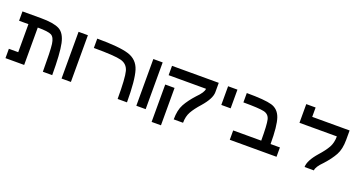

<svg xmlns="http://www.w3.org/2000/svg" viewBox="-40 -1519 4579 2413"><g transform="rotate(20 2250.0 -312.5)"><path d="M0 -625H250Q414.1 -625 492.2 -585.9Q570.3 -546.9 597.7 -418Q625 -289.1 625 0H500Q500 -281.2 488.3 -367.2Q476.6 -453.1 433.6 -476.6Q390.6 -500 250 -500V0H0V-125H125V-500H0Z M875 -625V0H750V-625Z M1000 -625Q1296.9 -625 1421.9 -585.9Q1546.9 -546.9 1585.9 -421.9Q1625 -296.9 1625 0H1500Q1500 -281.2 1476.6 -367.2Q1453.1 -453.1 1367.2 -476.6Q1281.2 -500 1000 -500Z M1875 -625V0H1750V-625Z M2125 -375V125H2000V-375ZM2000 -500V-625H2625V-500Q2625 -414.1 2515.6 -289.1Q2445.3 -210.9 2410.2 -148.4Q2375 -85.9 2375 0H2250Q2250 -125 2293 -203.1Q2335.9 -281.2 2414.1 -367.2Q2500 -453.1 2500 -500Z M2875 -625V-375H2750V-625Z M3000 -500V-625Q3242.2 -625 3335.9 -597.7Q3429.7 -570.3 3464.8 -468.8Q3500 -367.2 3500 -125H3625V0H3000V-125H3375Q3375 -335.9 3359.4 -402.3Q3343.8 -468.8 3277.3 -484.4Q3210.9 -500 3000 -500Z M3875 -750V-625H4375V-500Q4375 -375 4332 -296.9Q4289.1 -218.8 4210.9 -132.8Q4125 -46.9 4125 0H4000Q4000 -85.9 4109.4 -210.9Q4179.7 -289.1 4214.8 -351.6Q4250 -414.1 4250 -500H3750V-625V-750Z"/></g></svg>

Font: CraftyPE
Style: Regular
Weight: 400
Designer: Erek Butcher
Foundry: Haunted Coop
Version: Version 0.018;April 4, 2024;FontCreator 15.0.0.2962 64-bit